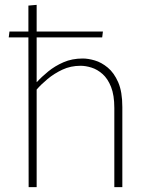

<svg xmlns="http://www.w3.org/2000/svg" viewBox="-20 -771 667 791"><path d="M98 0 97 -617H16L19 -641H97V-748L131 -751V-641H404L401 -617H131V-433H132Q151 -454 178.5 -476.5Q206 -499 241.5 -514.5Q277 -530 321 -530Q343 -530 370.5 -522Q398 -514 424 -492.5Q450 -471 467 -432Q484 -393 484 -330V0H451V-326Q451 -379 437.5 -413Q424 -447 402.5 -466Q381 -485 357 -492.5Q333 -500 312 -500Q271 -500 237 -484Q203 -468 176 -445.5Q149 -423 131 -402V0Z"/></svg>

Font: Murecho ExtraLight
Style: Regular
Weight: 200
Designer: Neil Summerour
Foundry: Positype
Version: Version 1.010; ttfautohint (v1.8.3)